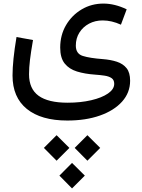

<svg xmlns="http://www.w3.org/2000/svg" viewBox="-20 -447 788 1062"><path d="M393.1 371.1 463.4 300.8 534.2 371.1 463.4 441.9ZM222.7 371.1 293 300.8 363.8 371.1 293 441.9ZM308.6 524.4 378.4 454.1 449.2 524.4 378.4 595.2ZM680.7 -395.5 648.9 -310.5Q597.2 -334 547.9 -334Q506.3 -334 472.7 -316.2Q439 -298.3 419.2 -266.8Q399.4 -235.4 399.4 -194.8Q399.4 -149.9 437.7 -137.7Q476.1 -125.5 548.3 -120.1Q592.3 -116.7 626.5 -105.5Q660.6 -94.2 680.2 -69.8Q699.7 -45.4 699.7 -0.5Q699.7 65.4 655.3 115Q610.8 164.6 532.7 192.1Q454.6 219.7 352.5 219.7Q207.5 219.7 128.4 155.5Q49.3 91.3 49.3 -29.3Q49.3 -111.3 71.3 -242.2L162.6 -225.6Q150.9 -158.7 145.8 -115.7Q140.6 -72.8 140.6 -36.1Q140.6 44.4 193.6 82.8Q246.6 121.1 354 121.1Q425.8 121.1 484.4 107.4Q543 93.8 577.4 70.1Q611.8 46.4 611.8 16.6Q611.8 -4.9 597.2 -14.9Q582.5 -24.9 558.3 -28.6Q534.2 -32.2 505.4 -34.2Q449.2 -38.1 405.8 -51.5Q362.3 -64.9 337.6 -95.9Q313 -127 313 -183.6Q313 -252.9 345.2 -307.9Q377.4 -362.8 431.6 -395Q485.8 -427.2 552.2 -427.2Q614.3 -427.2 680.7 -395.5Z"/></svg>

Font: Estedad-FD Medium
Style: Regular
Weight: 500
Designer: Amin Abedi
Version: Version 7.3